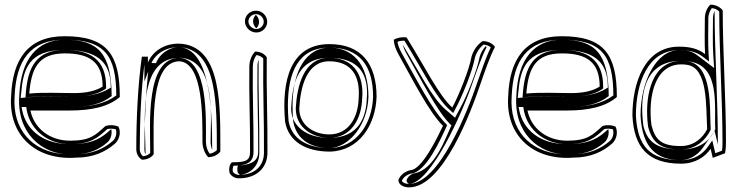

<svg xmlns="http://www.w3.org/2000/svg" viewBox="-20 -655 3181 827"><path d="M28 -242C15 -72 135 37 308 24C383 24 436 -2 476 -37C497 -57 501 -89 490 -110C472 -117 453 -118 434 -112C391 -73 369 -49 282 -49C194 -49 127 -102 111 -179H280C375 -179 446 -195 496 -237C496 -421 441 -499 258 -499C99 -499 34 -397 28 -242ZM43 -241C49 -392 109 -484 258 -484C431 -484 480 -417 481 -244C435 -209 370 -194 280 -194H93L96 -176C114 -92 188 -34 282 -34C371 -34 401 -62 442 -99C455 -102 467 -101 479 -98C484 -82 480 -61 466 -48C428 -15 379 9 308 9H307C289 10 272 10 256 9C120 -1 32 -97 43 -241ZM63 -242C51 -81 162 9 277 10C285 10 293 10 302 9H305H308C361 9 405 -9 444 -43C458 -56 464 -81 459 -99C422 -65 386 -34 282 -34C158 -34 92 -102 76 -178L73 -194H280C362 -194 416 -206 461 -241C460 -426 402 -484 258 -484C142 -484 69 -402 63 -242ZM69 -233 71 -253C80 -356 102 -440 259 -440C395 -440 457 -390 457 -282V-277L451 -274C415 -251 361 -239 298 -239C232 -239 165 -242 114 -237ZM90 -235 107 -237C165 -243 234 -239 298 -239C353 -239 397 -248 430 -269L437 -274V-282C437 -399 367 -440 259 -440C134 -440 100 -363 91 -253ZM106 -252C115 -360 144 -425 259 -425C363 -425 422 -390 422 -282C392 -263 351 -254 298 -254C235 -254 166 -258 106 -252Z M567 -12C567 8 578 26 592 33C614 33 634 22 642 9C642 -131 627 -391 754 -391C855 -382 852 -154 852 -45C852 -18 863 8 877 22C899 22 919 11 929 -2C929 -194 936 -445 766 -466C691 -474 635 -432 617 -385V-411H591C574 -289 567 -145 567 -12ZM582 -12C582 -134 588 -266 602 -379V-304L631 -380C646 -420 696 -458 764 -451C915 -432 914 -204 914 -8C906 -1 894 6 883 7C873 -6 867 -25 867 -45C867 -146 877 -395 755 -406H754C606 -406 627 -125 627 4C620 11 609 17 596 18C589 13 582 1 582 -12ZM602 -12C602 -5 603 2 606 8C606 8 607 8 607 7C607 -120 568 -406 754 -406H758H761C913 -392 887 -144 887 -45C887 -32 890 -20 894 -9C894 -207 881 -436 757 -452C726 -455 680 -437 657 -394C655 -390 653 -387 652 -383L619 -384L621 -370C608 -258 602 -130 602 -12Z M969 90C975 103 992 114 1011 113C1081 113 1132 71 1132 2C1133 -135 1127 -271 1129 -408C1121 -422 1101 -433 1079 -433C1066 -420 1054 -396 1054 -369C1052 -249 1058 -120 1057 -1C1057 38 1037 44 979 44C970 51 964 70 969 90ZM983 85C981 74 983 64 986 59C1040 58 1072 47 1072 -1C1073 -121 1067 -249 1069 -369C1069 -389 1076 -407 1085 -418C1098 -416 1109 -409 1114 -403C1112 -266 1118 -133 1117 2C1117 62 1075 98 1011 98H1010C998 99 987 91 983 85ZM1004 88C1006 92 1011 96 1014 98C1045 97 1097 70 1097 2C1098 -131 1092 -264 1094 -398C1091 -390 1089 -379 1089 -369C1087 -249 1093 -120 1092 -1C1092 33 1071 55 1005 58C1002 65 1001 76 1004 88ZM1035 -563C1035 -537 1058 -515 1084 -515C1110 -515 1131 -536 1131 -561C1131 -587 1109 -609 1083 -609C1056 -609 1035 -588 1035 -563ZM1050 -563C1050 -579 1064 -594 1083 -594C1101 -594 1116 -579 1116 -561C1116 -545 1102 -530 1084 -530C1066 -530 1050 -546 1050 -563ZM1070 -563C1070 -551 1077 -539 1084 -533C1090 -539 1096 -549 1096 -561C1096 -573 1089 -585 1082 -591C1076 -585 1070 -575 1070 -563Z M1208 -131C1223 -44 1299 -2 1401 -2C1527 -5 1598 -117 1602 -238C1602 -379 1537 -465 1399 -465C1231 -465 1192 -308 1208 -131ZM1220 -200C1220 -345 1266 -450 1399 -450C1528 -450 1587 -373 1587 -238C1583 -122 1516 -20 1401 -17C1303 -17 1237 -57 1223 -133C1221 -157 1220 -178 1220 -200ZM1234 -188C1239 -270 1248 -406 1398 -406C1526 -406 1561 -336 1561 -255C1561 -248 1561 -242 1560 -234C1558 -155 1529 -61 1398 -61C1299 -61 1234 -113 1234 -188ZM1240 -200C1240 -178 1241 -156 1243 -132C1258 -47 1328 -17 1400 -17C1482 -20 1563 -114 1567 -238C1567 -383 1495 -450 1399 -450C1301 -450 1240 -353 1240 -200ZM1254 -188C1254 -103 1329 -61 1398 -61C1494 -61 1538 -145 1540 -233C1541 -241 1541 -247 1541 -254C1541 -344 1494 -406 1398 -406C1285 -406 1259 -278 1254 -189ZM1269 -188C1274 -279 1300 -391 1398 -391C1492 -391 1532 -330 1525 -234C1523 -149 1482 -76 1398 -76C1334 -76 1269 -114 1269 -188Z M1676 -484C1677 -462 1685 -441 1698 -418C1756 -315 1827 -173 1888 -113C1865 -65 1797 78 1747 78C1725 84 1705 97 1696 120C1696 141 1718 152 1742 152C1888 152 2009 -174 2050 -295C2067 -344 2089 -409 2112 -453C2103 -467 2082 -478 2059 -478C2037 -464 2019 -439 2011 -411C2001 -354 1955 -241 1928 -192C1871 -242 1807 -373 1731 -494C1711 -496 1692 -493 1676 -484ZM1692 -475C1702 -479 1712 -480 1722 -480C1796 -361 1857 -234 1918 -181L1932 -168L1941 -185C1969 -236 2015 -347 2026 -408C2033 -431 2047 -451 2063 -463C2077 -462 2088 -456 2094 -451C2072 -406 2052 -346 2036 -300C1994 -175 1871 137 1742 137C1722 137 1712 129 1711 123C1719 107 1732 98 1749 93C1816 89 1881 -63 1902 -107L1906 -116L1899 -124C1841 -181 1769 -322 1711 -425C1701 -443 1694 -460 1692 -475ZM1715 -462C1718 -449 1724 -436 1732 -422C1790 -319 1862 -176 1920 -119L1925 -115L1922 -110C1902 -68 1853 79 1762 92C1752 95 1738 103 1731 121C1732 133 1741 137 1742 137C1835 135 1971 -167 2015 -297C2032 -345 2053 -407 2076 -452L2072 -456C2061 -444 2051 -428 2046 -410C2035 -351 1990 -239 1962 -189L1940 -148L1897 -185C1840 -235 1784 -349 1715 -462Z M2169 -242C2156 -72 2276 37 2449 24C2524 24 2577 -2 2617 -37C2638 -57 2642 -89 2631 -110C2613 -117 2594 -118 2575 -112C2532 -73 2510 -49 2423 -49C2335 -49 2268 -102 2252 -179H2421C2516 -179 2587 -195 2637 -237C2637 -421 2582 -499 2399 -499C2240 -499 2175 -397 2169 -242ZM2184 -241C2190 -392 2250 -484 2399 -484C2572 -484 2621 -417 2622 -244C2576 -209 2511 -194 2421 -194H2234L2237 -176C2255 -92 2329 -34 2423 -34C2512 -34 2542 -62 2583 -99C2596 -102 2608 -101 2620 -98C2625 -82 2621 -61 2607 -48C2569 -15 2520 9 2449 9H2448C2430 10 2413 10 2397 9C2261 -1 2173 -97 2184 -241ZM2204 -242C2192 -81 2303 9 2418 10C2426 10 2434 10 2443 9H2446H2449C2502 9 2546 -9 2585 -43C2599 -56 2605 -81 2600 -99C2563 -65 2527 -34 2423 -34C2299 -34 2233 -102 2217 -178L2214 -194H2421C2503 -194 2557 -206 2602 -241C2601 -426 2543 -484 2399 -484C2283 -484 2210 -402 2204 -242ZM2210 -233 2212 -253C2221 -356 2243 -440 2400 -440C2536 -440 2598 -390 2598 -282V-277L2592 -274C2556 -251 2502 -239 2439 -239C2373 -239 2306 -242 2255 -237ZM2231 -235 2248 -237C2306 -243 2375 -239 2439 -239C2494 -239 2538 -248 2571 -269L2578 -274V-282C2578 -399 2508 -440 2400 -440C2275 -440 2241 -363 2232 -253ZM2247 -252C2256 -360 2285 -425 2400 -425C2504 -425 2563 -390 2563 -282C2533 -263 2492 -254 2439 -254C2376 -254 2307 -258 2247 -252Z M2704 -157C2711 -21 2770 50 2914 50C2976 50 3018 19 3041 -14L3050 25L3103 5C3106 -11 3107 -27 3107 -44C3107 -226 3093 -433 3093 -610C3083 -624 3063 -635 3040 -635C3027 -624 3016 -601 3016 -577C3016 -525 3014 -473 3017 -422C2987 -445 2953 -454 2904 -454C2758 -454 2704 -300 2704 -157ZM2719 -157C2719 -300 2772 -439 2904 -439C2951 -439 2981 -431 3008 -410L3034 -390L3032 -423C3029 -473 3031 -525 3031 -577C3031 -594 3039 -611 3046 -620C3060 -619 3072 -612 3078 -605C3078 -428 3092 -224 3092 -44C3092 -31 3092 -18 3090 -6L3061 5L3048 -50L3029 -23C3008 7 2971 35 2914 35C2777 35 2726 -27 2719 -157ZM2739 -157C2746 -18 2808 35 2914 35C2946 35 2984 15 3007 -18L3058 -91L3072 -33V-44C3072 -225 3058 -431 3058 -608C3054 -599 3051 -588 3051 -577C3051 -525 3049 -473 3052 -422L3056 -362L2986 -415C2960 -435 2940 -439 2904 -439C2809 -439 2739 -308 2739 -157ZM2751 -114V-115C2737 -223 2742 -390 2910 -393C2923 -393 2936 -392 2949 -390C3086 -372 3055 -188 3061 -99V-98L3060 -96C3044 -63 3008 -11 2912 -11C2801 -11 2767 -50 2751 -114ZM2771 -112C2788 -41 2826 -11 2912 -11C2979 -11 3020 -54 3039 -92L3041 -96V-100C3036 -188 3051 -377 2940 -391C2925 -393 2910 -394 2897 -392C2778 -377 2757 -224 2771 -114V-113ZM2786 -116C2770 -240 2801 -396 2938 -376C3031 -364 3020 -196 3026 -99C3009 -64 2972 -26 2912 -26C2831 -26 2802 -51 2786 -116Z"/></svg>

Font: Snowfall
Style: Eco
Weight: 400
Designer: Jasper
Foundry: Cannot Into Space Fonts
Version: Version 0.9